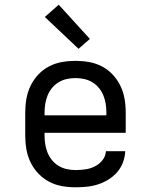

<svg xmlns="http://www.w3.org/2000/svg" viewBox="-20 -786 640 814"><path d="M300 8Q271 8 242.5 3Q214 -2 188.5 -15.5Q163 -29 142.5 -50.5Q122 -72 109.5 -98Q97 -124 92 -152.5Q87 -181 87 -210V-310Q87 -339 92 -367.5Q97 -396 109.5 -422Q122 -448 142 -469.5Q162 -491 188 -504.5Q214 -518 242.5 -523Q271 -528 300 -528Q329 -528 357.5 -523Q386 -518 412 -504.5Q438 -491 458 -469.5Q478 -448 490.5 -422Q503 -396 508 -367.5Q513 -339 513 -310V-223H169V-210Q169 -191 172 -173Q175 -155 182 -138Q189 -121 201 -106.5Q213 -92 229 -82.5Q245 -73 263.5 -69Q282 -65 300 -65Q321 -65 342 -68Q363 -71 382 -80.5Q401 -90 414.5 -107Q428 -124 429 -145H511Q510 -121 501.5 -98Q493 -75 477 -56.5Q461 -38 440 -25Q419 -12 396 -4.5Q373 3 349 5.5Q325 8 300 8ZM431 -297V-310Q431 -328 428 -346.5Q425 -365 418 -382Q411 -399 399 -413.5Q387 -428 371 -437.5Q355 -447 337 -451Q319 -455 300 -455Q281 -455 263 -451Q245 -447 229 -437.5Q213 -428 201 -413.5Q189 -399 182 -382Q175 -365 172 -346.5Q169 -328 169 -310V-297ZM313 -579 170 -714 229 -766 361 -621Z"/></svg>

Font: Iosevka HT Extended
Style: Regular
Weight: 400
Width: 7
Monospace: yes
Designer: Belleve Invis
Foundry: Belleve Invis
Version: Version 32.3.0; ttfautohint (v1.8.4)